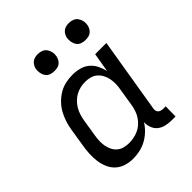

<svg xmlns="http://www.w3.org/2000/svg" viewBox="-202 -865 1005 1005"><g transform="rotate(-45 300.0 -362.5)"><path d="M207 8Q179 8 153 0Q127 -8 108 -25.5Q89 -43 78.5 -67.5Q68 -92 64.5 -119Q61 -146 62.5 -174Q64 -202 69 -230L85 -330Q89 -355 97 -379.5Q105 -404 117.5 -427Q130 -450 149.5 -470Q169 -490 192 -503.5Q215 -517 240.5 -522.5Q266 -528 291 -528Q318 -528 343 -521.5Q368 -515 387 -499Q406 -483 417 -461Q428 -439 434 -414L452 -520H535L467 -108Q465 -99 466 -91Q467 -83 472 -77Q477 -71 485.5 -68.5Q494 -66 503 -66H520L519 8H490Q468 8 447 3Q426 -2 410.5 -14.5Q395 -27 387.5 -47Q380 -67 381 -88Q368 -66 348 -47Q328 -28 305 -15.5Q282 -3 256.5 2.5Q231 8 207 8ZM250 -65Q267 -65 284.5 -68.5Q302 -72 318.5 -79.5Q335 -87 349 -99.5Q363 -112 373 -127Q383 -142 389 -159Q395 -176 398 -193L414 -293Q418 -313 418.5 -332Q419 -351 415.5 -369.5Q412 -388 403.5 -404.5Q395 -421 381.5 -433Q368 -445 349.5 -450Q331 -455 312 -455Q295 -455 277 -451Q259 -447 242.5 -438Q226 -429 212.5 -415.5Q199 -402 189.5 -386Q180 -370 174.5 -352.5Q169 -335 166 -318L150 -218Q147 -199 146.5 -180.5Q146 -162 149.5 -144.5Q153 -127 161 -111.5Q169 -96 182.5 -85Q196 -74 213.5 -69.5Q231 -65 250 -65ZM469 -608Q454 -608 440.5 -613Q427 -618 419 -629.5Q411 -641 408.5 -655.5Q406 -670 408 -685Q410 -695 415.5 -705Q421 -715 429.5 -721.5Q438 -728 448.5 -730.5Q459 -733 470 -733Q485 -733 498.5 -727.5Q512 -722 520 -710.5Q528 -699 531 -684.5Q534 -670 531 -655Q529 -645 523.5 -635Q518 -625 509.5 -618.5Q501 -612 490.5 -610Q480 -608 469 -608ZM239 -608Q224 -608 210.5 -613Q197 -618 189 -629.5Q181 -641 178.5 -655.5Q176 -670 178 -685Q180 -695 185.5 -705Q191 -715 199.5 -721.5Q208 -728 218.5 -730.5Q229 -733 240 -733Q255 -733 268.5 -727.5Q282 -722 290 -710.5Q298 -699 301 -684.5Q304 -670 301 -655Q299 -645 293.5 -635Q288 -625 279.5 -618.5Q271 -612 260.5 -610Q250 -608 239 -608Z"/></g></svg>

Font: Iosevka Etoile
Style: Italic
Weight: 400
Italic angle: -9°
Designer: Belleve Invis
Foundry: Belleve Invis
Version: Version 22.1.2; ttfautohint (v1.8.4)